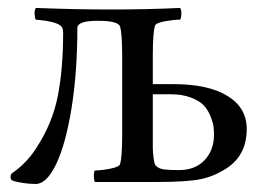

<svg xmlns="http://www.w3.org/2000/svg" viewBox="-20 -453 660 481"><path d="M8.8 -2Q3.9 -9.8 8.8 -18.1Q45.9 -43 70.8 -82Q111.3 -143.6 124.8 -212.4Q138.2 -281.2 138.2 -372.1Q138.2 -384.8 129.9 -390.1Q115.7 -399.4 75.7 -403.3Q74.7 -403.3 74 -403.3Q73.2 -403.3 72 -403.6Q70.8 -403.8 69.8 -403.8Q67.4 -406.2 66.7 -417Q65.9 -427.7 69.8 -433.1Q169.9 -429.2 255.9 -429.2Q349.1 -429.2 431.2 -433.1Q434.6 -429.2 434.3 -418.5Q434.1 -407.7 431.2 -403.8Q416 -403.8 393.1 -399.7Q370.1 -395.5 368.2 -388.2Q362.8 -370.6 362.8 -314V-242.2H415Q502 -242.2 550 -212.6Q598.1 -183.1 598.1 -129.9Q598.1 -64.9 548.8 -32.2Q519 -12.2 484.9 -4.6Q450.7 2.9 374 2.9H217.8Q215.3 -1 215.1 -11.5Q214.8 -22 217.8 -25.9Q232.4 -25.9 255.6 -30.3Q278.8 -34.7 280.8 -42Q286.1 -59.6 286.1 -116.2V-311Q286.1 -368.7 280.8 -386.2Q276.9 -400.9 225.1 -400.9Q173.8 -400.9 173.8 -382.8Q173.8 -272.5 159.2 -181.9Q144.5 -91.3 120.6 -41.7Q96.7 7.8 69.8 7.8Q51.8 7.8 33.2 4.6Q14.6 1.5 8.8 -2ZM362.8 -83Q362.8 -73.2 364.7 -57.4Q366.7 -41.5 370.1 -38.1Q377.9 -30.3 390.6 -28.6Q403.3 -26.9 428.2 -26.9Q469.2 -26.9 492.7 -52Q516.1 -77.1 516.1 -115.2Q516.1 -126 514.9 -136Q513.7 -146 507.3 -161.9Q501 -177.7 490.5 -189Q480 -200.2 458.5 -208.5Q437 -216.8 408.2 -216.8H362.8Z"/></svg>

Font: Crimson
Style: Roman
Weight: 400
Version: Version 0.8